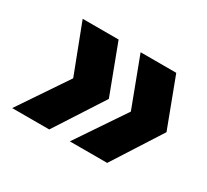

<svg xmlns="http://www.w3.org/2000/svg" viewBox="-83 -593 644 597"><g transform="rotate(30 239.0 -295.0)"><path d="M219 -120 337 -295 271 -470H399L465 -295L353 -120ZM12 -120 130 -295 63 -470H192L258 -295L145 -120Z"/></g></svg>

Font: Host Grotesk Black
Style: Italic
Weight: 900
Italic angle: -8°
Designer: Doğukan Karapınar based on Poppins by Indian Type Foundry, Jonny Pinhorn
Foundry: Element Type
Version: Version 1.000; ttfautohint (v1.8.4.7-5d5b);gftools[0.9.33]